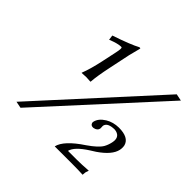

<svg xmlns="http://www.w3.org/2000/svg" viewBox="-180 -809 1061 1061"><g transform="rotate(45 350.0 -279.0)"><path d="M659.7 -601.1 700.2 -592.8 101.6 62 62.5 54.2ZM526.4 44.9Q561 44.9 614.3 41Q609.9 52.7 607.9 61Q606.4 68.8 606 81.1Q570.3 79.1 525.4 79.1H386.2Q399.4 21.5 504.4 -47.9Q562 -87.4 579.1 -117.2Q589.8 -136.2 595.2 -161.1Q605.5 -208.5 566.9 -219.2Q560.5 -220.7 555.2 -221.2Q502 -220.7 494.6 -191.9Q493.7 -187.5 494.6 -179.2Q495.1 -171.4 494.6 -168Q490.7 -149.4 466.8 -144.5Q463.9 -144 461.4 -144Q445.3 -144 440.9 -158.7Q439.9 -163.6 440.9 -168Q447.8 -200.2 486.3 -224.1Q520.5 -244.6 564 -245.1Q641.1 -245.1 654.3 -198.2Q658.2 -181.6 654.3 -162.1Q643.6 -112.3 569.3 -61.5Q556.2 -52.7 540 -43Q464.8 4.9 455.6 44.9ZM240.2 -442.9 258.3 -527.8Q266.6 -565.9 260.3 -569.3Q257.8 -570.3 255.4 -569.8Q232.4 -569.8 186 -551.8Q183.1 -550.8 182.1 -549.8L178.2 -579.1Q286.6 -615.7 329.6 -639.2H335.9Q338.9 -639.2 337.4 -633.3Q336.9 -631.8 320.8 -568.8L294.4 -442.9Q277.3 -362.3 273.9 -314.9L272.5 -313Q270.5 -313 238.8 -314.9L204.6 -313L204.1 -314.9Q223.6 -364.3 240.2 -442.9Z"/></g></svg>

Font: Linux Biolinum Capitals O
Style: Italic Samll Caps
Weight: 400
Italic angle: -12°
Designer: Philipp H. Poll
Foundry: Philipp H. Poll
Version: Version 0.6.2